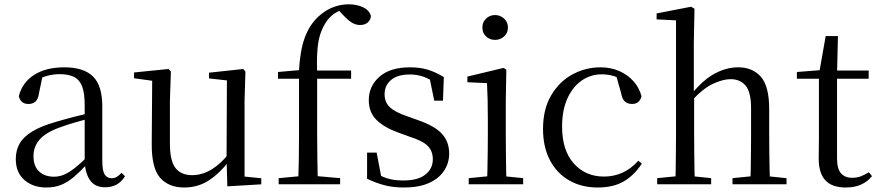

<svg xmlns="http://www.w3.org/2000/svg" viewBox="-20 -836 3988 871"><path d="M189.7 14.6Q130.5 14.6 91.1 -19.1Q51.6 -52.8 51.6 -115.1Q51.6 -153.9 68.8 -184.3Q85.9 -214.6 125.4 -239Q164.9 -263.5 230.9 -282.3Q272.8 -294.9 318.8 -306.7Q364.8 -318.5 404.8 -327.7V-303.3Q364.8 -293.3 323.7 -281.5Q282.6 -269.7 248.6 -257Q185.3 -233.6 158.6 -201.7Q131.9 -169.7 131.9 -128.2Q131.9 -81.6 157.5 -58Q183.2 -34.4 225.1 -34.4Q247.6 -34.4 269.6 -43.3Q291.6 -52.2 319.7 -74.2Q347.7 -96.3 385.8 -134.4L394.5 -87.1H370.9Q339.7 -53.7 312.5 -31.1Q285.2 -8.4 256.1 3.1Q227 14.6 189.7 14.6ZM456.8 13.6Q412.1 13.6 389.8 -16.6Q367.5 -46.7 364.2 -99.7V-103.3V-359Q364.2 -415 352.1 -445.3Q339.9 -475.6 314.7 -487.6Q289.6 -499.6 250 -499.6Q221.3 -499.6 192.1 -491.4Q162.9 -483.2 129.7 -464.7L173.2 -491.9L156.8 -412.7Q153.2 -386 140.7 -375.2Q128.1 -364.3 109.4 -364.3Q73.2 -364.3 65.5 -399.7Q80.4 -461 134.1 -495.8Q187.8 -530.6 272.2 -530.6Q359.5 -530.6 401.8 -489.2Q444 -447.8 444 -354.6V-107.7Q444 -60.8 455.1 -44.2Q466.1 -27.5 486.4 -27.5Q499 -27.5 509 -33.2Q519 -38.8 531.4 -52.1L547.1 -36.7Q531.2 -10.7 508.6 1.4Q486 13.6 456.8 13.6Z M815.9 14.6Q744.8 14.6 706.1 -29.8Q667.3 -74.2 668.3 -185.8L670.5 -483.7L692.7 -466.6L588.1 -481V-507.3L744.5 -523L755.2 -511.5L750.8 -380.4V-185.1Q750.8 -105.3 776.6 -73.3Q802.4 -41.4 851.3 -41.4Q897.8 -41.4 941.1 -68.1Q984.4 -94.9 1019.9 -141.8L1043.1 -103H1016.7Q978.1 -51 928.2 -18.2Q878.3 14.6 815.9 14.6ZM1011.4 9.3 1007.8 -114.1V-115.5L1009.4 -471.2L928.2 -480.3V-506.2L1083.2 -523L1093.4 -511.5L1089.4 -380.4V-35L1165.3 -27.4V0.2Z M1244.2 0V-27.8L1360.1 -38.6H1400L1523 -27.8V0ZM1332.7 0Q1334.7 -56.6 1335.6 -114.3Q1336.5 -171.9 1336.5 -228.5V-478.9H1241.1V-509.4L1366.4 -520.4L1335.7 -504.6L1335.9 -510.5Q1341 -606.3 1362.3 -664.5Q1383.7 -722.8 1423.6 -760.1Q1455.2 -789.4 1490.3 -802.9Q1525.4 -816.5 1562.1 -816.5Q1598.5 -816.5 1626.8 -803.1Q1655.1 -789.8 1662.7 -763.8Q1661.7 -746.4 1648.7 -734.5Q1635.8 -722.6 1613.4 -722.6Q1593.9 -722.6 1576.4 -733.2Q1558.9 -743.8 1538.2 -766.1L1511 -794.5V-803.5H1552.3V-794.7Q1523.8 -792.3 1498.7 -775.6Q1473.6 -759 1458 -733.9Q1441.8 -709.1 1432.1 -678.1Q1422.4 -647.1 1419.5 -602.5Q1416.5 -557.9 1418.7 -492.6V-228.5Q1418.7 -171.9 1419.7 -114.3Q1420.7 -56.6 1421.9 0ZM1378.2 -478.9V-516H1572.8V-478.9Z M1812.4 14.6Q1763.9 14.6 1725 4.5Q1686.1 -5.6 1645.2 -25.1L1645.3 -143.7H1688.8L1712.5 -18.1L1675.9 -20.3V-56.3Q1704.4 -37.5 1735.2 -27.4Q1765.9 -17.3 1809.7 -17.3Q1876.2 -17.3 1909.8 -44.1Q1943.5 -70.9 1943.5 -113.5Q1943.5 -150.2 1920.8 -173.6Q1898.2 -197 1836.6 -216.4L1784.9 -235.4Q1724.2 -257 1688.6 -291.4Q1653 -325.9 1653 -382Q1653 -445.2 1701.4 -487.9Q1749.8 -530.6 1840.1 -530.6Q1885.4 -530.6 1920.5 -519.9Q1955.7 -509.2 1993.4 -486.4L1989.6 -379.4H1949.9L1926.1 -495.5L1957.5 -490.1V-457.8Q1926.7 -479.4 1898.9 -488.7Q1871.2 -498.1 1840.1 -498.1Q1783.1 -498.1 1753.9 -473.1Q1724.7 -448 1724.7 -408.5Q1724.7 -372 1748.7 -349.5Q1772.6 -327 1827.5 -308.4L1877.8 -290.4Q1953.6 -264 1985.7 -228.1Q2017.7 -192.1 2017.7 -139.6Q2017.7 -96.6 1994.5 -61.4Q1971.3 -26.2 1925.9 -5.8Q1880.5 14.6 1812.4 14.6Z M2106.3 0V-27.8L2216.1 -38.6H2247.5L2353.3 -27.8V0ZM2189.3 0Q2190.3 -24.4 2191.2 -65.3Q2192.1 -106.3 2192.6 -150.7Q2193.1 -195.1 2193.1 -228.5V-288.8Q2193.1 -339.6 2192.2 -380.6Q2191.3 -421.6 2189.3 -458.9L2100.3 -463V-488.6L2264.7 -528L2276.9 -519.8L2274.5 -380.2V-228.5Q2274.5 -195.1 2275 -150.7Q2275.5 -106.3 2276.1 -65.3Q2276.7 -24.4 2277.7 0ZM2225.8 -655Q2201.9 -655 2185.1 -670.5Q2168.3 -686 2168.3 -711.1Q2168.3 -735.9 2185.1 -751.8Q2201.9 -767.7 2225.8 -767.7Q2249.2 -767.7 2266.7 -751.8Q2284.2 -735.9 2284.2 -711.1Q2284.2 -686 2266.7 -670.5Q2249.2 -655 2225.8 -655Z M2691.6 14.6Q2618.8 14.6 2562.8 -17.1Q2506.8 -48.8 2475.1 -108.5Q2443.4 -168.3 2443.4 -251.4Q2443.4 -340.7 2480.2 -403.2Q2516.9 -465.8 2576.5 -498.2Q2636 -530.6 2704.8 -530.6Q2749.5 -530.6 2787.7 -514.4Q2825.9 -498.1 2852.7 -468.8Q2879.5 -439.5 2890.2 -399.3Q2881.3 -364.4 2847.7 -364.4Q2827 -364.4 2814.6 -375.7Q2802.1 -386.9 2797.7 -413.5L2772.7 -501.6L2822.8 -461.9Q2792.5 -482.4 2765.4 -490.6Q2738.3 -498.8 2710 -498.8Q2658.9 -498.8 2617.9 -469.9Q2577 -441 2553.5 -388.2Q2529.9 -335.4 2529.9 -261.5Q2529.9 -153.9 2582.9 -94.5Q2635.8 -35 2720.2 -35Q2765 -35 2803.9 -52.7Q2842.9 -70.3 2875.8 -106.9L2891.6 -93.9Q2858.6 -42.3 2810.9 -13.8Q2763.2 14.6 2691.6 14.6Z M2961.3 0V-27.8L3070.1 -38.6H3102.7L3206.1 -27.8V0ZM3043.7 0Q3044.7 -24.4 3045.2 -65.3Q3045.7 -106.3 3046.2 -150.7Q3046.7 -195.1 3046.7 -228.5V-743.7L2958.7 -748.1V-775.1L3115.1 -805.5L3130.5 -796.5L3127.5 -641V-411.6L3128.9 -399.2V-228.5Q3128.9 -195.1 3129.4 -150.7Q3129.9 -106.3 3130.5 -65.3Q3131.1 -24.4 3132.1 0ZM3303 0V-27.8L3410.5 -38.6H3442.7L3548 -27.8V0ZM3384 0Q3385.2 -24.4 3385.7 -64.8Q3386.2 -105.3 3386.7 -149.7Q3387.2 -194.1 3387.2 -228.5V-344.3Q3387.2 -418.1 3362.4 -447.5Q3337.7 -476.9 3294.4 -476.9Q3259.3 -476.9 3213 -455.2Q3166.8 -433.5 3112.4 -372.6L3093.4 -407H3115.2Q3167.8 -472.4 3221.1 -501.5Q3274.4 -530.6 3328.5 -530.6Q3394.6 -530.6 3432 -487.3Q3469.4 -443.9 3469.4 -341.1V-228.5Q3469.4 -194.1 3469.9 -149.7Q3470.4 -105.3 3471.3 -64.8Q3472.2 -24.4 3473.2 0Z M3735.9 -478.9V-516H3920.7V-478.9ZM3816.8 14.6Q3754.2 14.6 3724.1 -18Q3694 -50.7 3694 -117.7Q3694 -142.1 3694.5 -161.1Q3695 -180.1 3695 -207.1V-478.9H3595V-509.4L3715.6 -518.8L3696 -504.4L3725.7 -672.5H3781.3L3777.2 -500.6V-489V-117.5Q3777.2 -71.2 3794.7 -50.3Q3812.2 -29.5 3845.3 -29.5Q3867.5 -29.5 3884.5 -35.9Q3901.4 -42.3 3921.4 -54.4L3935.9 -36.8Q3915.4 -11.8 3886 1.4Q3856.6 14.6 3816.8 14.6Z"/></svg>

Font: Source Han Serif JP VF
Style: Regular
Weight: 250
Designer: Ryoko NISHIZUKA 西塚涼子 (kana & ideographs); Frank Grießhammer (Latin, Greek & Cyrillic); Wenlong ZHANG 张文龙 (bopomofo); San
Foundry: Adobe
Version: Version 2.001;hotconv 1.1.0;makeotfexe 2.6.0